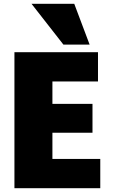

<svg xmlns="http://www.w3.org/2000/svg" viewBox="-20 -978 638 1011"><path d="M508 13H56V-703H496V-549H256V-431H467V-279H256V-141H508ZM452 -743H314L146 -958H371Z"/></svg>

Font: Repo Black
Style: Regular
Weight: 900
Designer: Stefan Peev
Foundry: Context Ltd
Version: Version 1.502